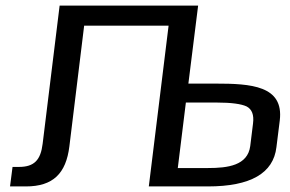

<svg xmlns="http://www.w3.org/2000/svg" viewBox="-20 -669 1040 689"><path d="M48 -70H25L16 0H73C170 0 217 -46 229 -144L282 -577H585L514 0H726C879 0 961 -47 972 -141L984 -237C999 -362 880 -369 753 -369H656L691 -649H194L133 -153C126 -95 103 -70 48 -70ZM727 -66H618L647 -301H758C810 -301 846 -296 865 -287C884 -277 892 -257 888 -226L878 -145C869 -75 797 -66 727 -66Z"/></svg>

Font: Gamestation Text
Style: Italic
Weight: 400
Designer: Jonas Hecksher
Foundry: Jonas Hecksher, Playtypeª, e-types AS
Version: Version 1.003